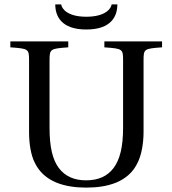

<svg xmlns="http://www.w3.org/2000/svg" viewBox="-20 -838 783 872"><path d="M231 -818C231 -765 258 -704 372 -704C486 -704 513 -765 513 -818H487C485 -800 460 -762 372 -762C284 -762 260 -800 258 -818ZM27 -623C110 -617 112 -616 112 -563V-238C112 -183 121 -133 137 -101C180 -9 279 14 371 14C464 14 563 -8 606 -101C622 -134 632 -184 632 -240V-563C632 -616 634 -617 716 -623V-650H454V-623C537 -617 539 -616 539 -563V-258C539 -169 524 -113 496 -75C467 -37 426 -19 371 -19C317 -19 276 -37 247 -75C219 -113 205 -169 205 -258V-563C205 -616 208 -617 290 -623V-650H27Z"/></svg>

Font: erewhon
Style: Regular
Weight: 400
Version: Version 1.0.0